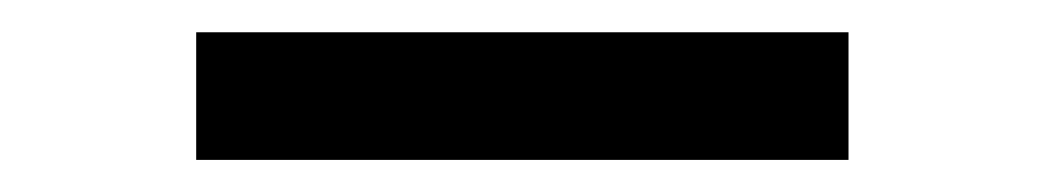

<svg xmlns="http://www.w3.org/2000/svg" viewBox="-20 -20 647 119"><path d="M101.6 79.1V0H505.9V79.1Z"/></svg>

Font: Acari Sans SemiBold
Style: Regular
Weight: 600
Designer: Alfredo Marco Pradil and Stefan Peev
Foundry: Hanken Design Co.
Version: Version 1.045;January 11, 2019;FontCreator 11.5.0.2425 64-bi